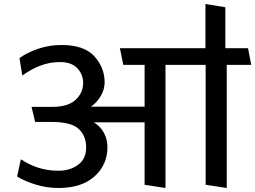

<svg xmlns="http://www.w3.org/2000/svg" viewBox="-20 -920 1271 956"><path d="M700 0V-311H447Q480 -291 497.5 -258.5Q515 -226 515 -187Q515 -100 451 -42Q387 16 272 16Q212 16 157.5 -1Q103 -18 65 -41L84 -127Q126 -99 172 -84.5Q218 -70 269 -70Q326 -69 367.5 -98.5Q409 -128 409 -185Q409 -244 371.5 -278.5Q334 -313 234 -313H155L137 -388H241Q319 -388 356.5 -423Q394 -458 394 -508Q394 -549 365 -580Q336 -611 279 -611Q229 -611 183 -594Q137 -577 91 -544L77 -631Q118 -660 172.5 -678Q227 -696 287 -696Q399 -696 450 -639.5Q501 -583 501 -510Q501 -475 482 -442.5Q463 -410 433 -389H700V-597H594L577 -680H1003V-900L1102 -884V-680H1215L1231 -597H1109V16L1004 0V-597H804V16Z"/></svg>

Font: Palanquin Medium
Style: Regular
Weight: 500
Designer: Pria Ravichandran
Version: Version 1.0.4